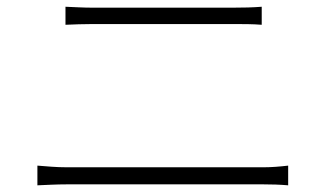

<svg xmlns="http://www.w3.org/2000/svg" viewBox="-20 -626 996 575"><path d="M92 -71C121.1 -72.1 147 -73.9 181.1 -73.9H768.1C792.3 -73.9 818.2 -73.2 843 -71V-130C818.2 -127.1 793 -125 768.1 -125H181.1C147 -125 121.1 -127.8 92 -130ZM176.1 -551.8C203.1 -552.9 228.3 -554 258.2 -554H676.1C706 -554 737.9 -554 763.8 -551.8V-605.8C737.9 -603.7 708.1 -603 676.1 -603H258.2C228.3 -603 203.1 -604.8 176.1 -605.8Z"/></svg>

Font: Karasuma Gothic
Style: Light
Weight: 300
Designer: Rasmus Andersson / Ryoko Nishizuka
Foundry: rsms
Version: Version 1.00